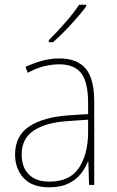

<svg xmlns="http://www.w3.org/2000/svg" viewBox="-20 -851 498 815"><path d="M232 -603Q307 -603 343.5 -560Q380 -517 380 -419V-66H358L355 -165H353Q342 -137 322 -112Q302 -87 269.5 -71.5Q237 -56 189 -56Q116 -56 80 -95.5Q44 -135 44 -195Q44 -274 103 -313.5Q162 -353 266 -361L354 -367V-413Q354 -503 324.5 -540.5Q295 -578 232 -578Q200 -578 167.5 -570Q135 -562 98 -542L88 -567Q122 -583 158.5 -593Q195 -603 232 -603ZM267 -337Q175 -331 123.5 -297Q72 -263 72 -195Q72 -141 102.5 -110.5Q133 -80 189 -80Q276 -80 314.5 -137.5Q353 -195 354 -286V-343ZM346 -824Q320 -789 280.5 -746Q241 -703 205 -672H187V-680Q221 -714 257 -755Q293 -796 316 -831H346Z"/></svg>

Font: Noto Sans Malayalam UI SemiCondensed Thin
Style: Regular
Weight: 100
Width: 4
Designer: Jelle Bosma - Monotype Design Team
Foundry: Monotype Imaging Inc.
Version: Version 2.104; ttfautohint (v1.8.4.7-5d5b)